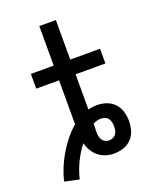

<svg xmlns="http://www.w3.org/2000/svg" viewBox="-149 -822 797 981"><g transform="rotate(-20 250.0 -331.5)"><path d="M112 72 33 55Q42 18 56.5 -17Q71 -52 90.5 -84.5Q110 -117 133.5 -146.5Q157 -176 186 -201V-440H62V-520H186V-735H276V-520H438V-440H276V-249Q288 -252 300 -253.5Q312 -255 324 -255Q350 -255 375 -246.5Q400 -238 418 -219Q436 -200 443.5 -174.5Q451 -149 451 -124Q451 -97 443.5 -71.5Q436 -46 417.5 -27Q399 -8 373.5 0Q348 8 321 8Q299 8 277.5 1Q256 -6 238.5 -20.5Q221 -35 209.5 -54.5Q198 -74 193 -96Q164 -59 143.5 -16.5Q123 26 112 72ZM321 -64Q332 -64 342.5 -68.5Q353 -73 359.5 -82Q366 -91 368 -102Q370 -113 370 -124Q370 -135 367.5 -146Q365 -157 358.5 -166Q352 -175 341 -179Q330 -183 319 -183Q308 -183 297 -180Q286 -177 276 -172V-144Q275 -140 275 -135.5Q275 -131 275 -127Q275 -116 277 -105Q279 -94 284.5 -84.5Q290 -75 300 -69.5Q310 -64 321 -64Z"/></g></svg>

Font: Iosevka SS10 Medium
Style: Regular
Weight: 500
Monospace: yes
Designer: Belleve Invis
Foundry: Belleve Invis
Version: Version 28.0.6; ttfautohint (v1.8.4)